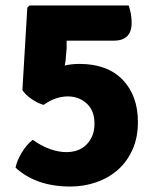

<svg xmlns="http://www.w3.org/2000/svg" viewBox="-20 -668 570 703"><path d="M451 -648Q462 -618 462 -584Q462 -519 396 -519H224V-492L220 -445L217 -428Q242 -434 271 -434Q373 -434 429 -376Q485 -318 485 -221Q485 -165 465.5 -121Q446 -77 412.5 -47Q379 -17 333.5 -1Q288 15 237 15Q113 15 37 -54Q39 -66 45 -80.5Q51 -95 59.5 -109Q68 -123 78.5 -135.5Q89 -148 100 -156Q134 -132 165 -121.5Q196 -111 222 -111Q271 -111 298.5 -140.5Q326 -170 326 -215Q326 -263 297.5 -289Q269 -315 228 -315Q207 -315 184.5 -307.5Q162 -300 140 -284Q120 -289 97 -304.5Q74 -320 62 -338L80 -640L88 -648Z"/></svg>

Font: Signika
Style: Bold
Weight: 700
Designer: Anna Giedrys
Foundry: Anna Giedrys
Version: Version 1.001